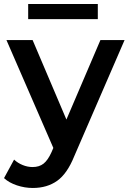

<svg xmlns="http://www.w3.org/2000/svg" viewBox="-37 -733 639 954"><path d="M582 -534 332 43Q297 130 247 165.5Q197 201 126 201Q86 201 47 188Q8 175 -17 152L33 60Q51 77 75.5 87Q100 97 125 97Q158 97 179.5 80Q201 63 219 23L228 2L-5 -534H125L293 -139L462 -534ZM103 -713H449V-638H103Z"/></svg>

Font: CMG Sans SemiBold
Style: Regular
Weight: 600
Designer: Julieta Ulanovsky
Foundry: Julieta Ulanovsky
Version: Version 7.200